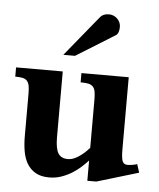

<svg xmlns="http://www.w3.org/2000/svg" viewBox="-50 -575 519 626"><g transform="rotate(5 210.0 -262.5)"><path d="M288.1 11.2H258.8V-55.2Q249.5 -44.9 236.6 -33.2Q223.6 -21.5 208 -11.7Q192.4 -2 173.6 4.6Q154.8 11.2 133.8 11.2Q106.4 11.2 88.9 1Q71.3 -9.3 61 -26.6Q50.8 -43.9 46.9 -66.9Q43 -89.8 43 -115.7V-254.9Q43 -271 41 -281Q39.1 -291 33.7 -296.9Q28.3 -302.7 19 -304.7Q9.8 -306.6 -4.9 -306.6V-336.9H147.9V-122.1Q147.9 -85.4 157.2 -69.6Q166.5 -53.7 189.9 -53.7Q205.6 -53.7 223.9 -65.7Q242.2 -77.6 258.8 -96.7V-254.9Q258.8 -271 256.8 -281Q254.9 -291 249.3 -296.9Q243.7 -302.7 233.9 -304.7Q224.1 -306.6 209 -306.6V-336.9H363.8V-101.6Q363.8 -72.3 368.2 -62Q372.6 -51.8 384.3 -51.8Q390.6 -51.8 400.1 -53.2Q409.7 -54.7 416 -57.1L424.8 -29.8ZM320.8 -497.1Q320.8 -488.8 318.4 -481Q315.9 -473.1 309.1 -469.2L183.1 -391.1H145L253.9 -524.4Q258.3 -529.8 265.6 -532.7Q272.9 -535.6 281.2 -535.6Q297.9 -535.6 309.3 -524.4Q320.8 -513.2 320.8 -497.1Z"/></g></svg>

Font: Scheherazade
Style: Bold
Weight: 700
Version: Version 2.100 (build 932/914)